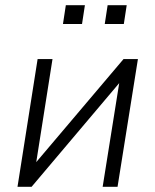

<svg xmlns="http://www.w3.org/2000/svg" viewBox="-20 -715 594 735"><path d="M47 0 124 -489H181L114 -64H93L453 -489H508L430 0H373L441 -426H461L101 0ZM381 -623 392 -695H465L454 -623ZM221 -623 232 -695H305L294 -623Z"/></svg>

Font: Nunito Sans 10pt SemiCondensed Light
Style: Italic
Weight: 300
Width: 4
Italic angle: -9°
Designer: Vernon Adams
Foundry: Vernon Adams
Version: Version 3.101;gftools[0.9.27]